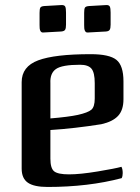

<svg xmlns="http://www.w3.org/2000/svg" viewBox="-20 -729 556 762"><path d="M462 -67Q467 -58 467 -42Q467 -30 463 -22Q331 13 169 13Q115 13 90.5 -4Q66 -21 66 -60V-403Q66 -465 131.5 -489.5Q197 -514 340 -514Q414 -514 442 -491.5Q470 -469 470 -406V-335Q470 -292 448.5 -269Q427 -246 382 -236Q275 -219 180 -213V-99Q180 -61 195 -49Q210 -37 254 -37Q298 -37 367.5 -48.5Q437 -60 462 -67ZM180 -399V-259Q252 -265 289 -273Q329 -282 342.5 -293.5Q356 -305 356 -338V-399Q356 -441 343 -456.5Q330 -472 298 -472Q226 -472 202 -455Q178 -438 180 -399ZM137 -630V-678Q137 -693 140 -698.5Q143 -704 155 -705L225 -709Q236 -709 239 -702.5Q242 -696 242 -679V-631Q242 -617 238.5 -611Q235 -605 223 -604L151 -600Q136 -599 137 -630ZM314 -630V-678Q314 -693 317 -698.5Q320 -704 333 -705L403 -709Q413 -709 416 -702.5Q419 -696 419 -679V-631Q419 -617 415.5 -611Q412 -605 401 -604L328 -600Q313 -599 314 -630Z"/></svg>

Font: Federant
Style: Medium
Weight: 500
Designer: Cyreal (www.cyreal.org)
Foundry: Cyreal (www.cyreal.org)
Version: Version 1.010